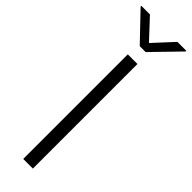

<svg xmlns="http://www.w3.org/2000/svg" viewBox="-341 -945 945 945"><g transform="rotate(45 131.5 -472.0)"><path d="M164 -728H97V0H164ZM-25 -939 110 -798H151L288 -939V-944H226L131 -841L35 -944H-25Z"/></g></svg>

Font: Wafeq Light
Style: Regular
Weight: 300
Designer: Rasmus Andersson & Azza Alameddine
Foundry: Google & TypeTogether
Version: Version 3.000;January 28, 2025;FontCreator 15.0.0.3014 64-bi